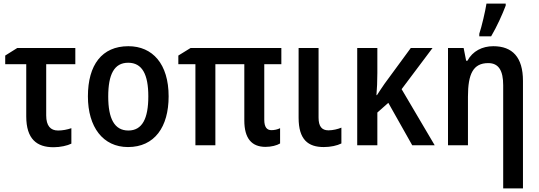

<svg xmlns="http://www.w3.org/2000/svg" viewBox="-20 -808 2998 1068"><path d="M399 -541H76L9 -499V-451H126V-161C126 -34 185 11 278 11C316 11 355 2 377 -9V-95C354 -87 328 -82 303 -82C261 -82 237 -108 237 -166V-451H399Z M918 -272C918 -452 829 -551 694 -551C547 -551 469 -447 469 -272C469 -101 553 10 692 10C840 10 918 -102 918 -272ZM582 -271C582 -394 615 -459 693 -459C771 -459 805 -394 805 -272C805 -148 771 -82 694 -82C616 -82 582 -149 582 -271Z M1490 -84C1465 -84 1450 -100 1450 -142V-451H1545V-541H1040L972 -499V-451H1067V0H1178V-451H1339V-138C1339 -38 1380 9 1457 9C1489 9 1520 1 1538 -10V-95C1524 -88 1507 -84 1490 -84Z M1752 -541H1641V-153C1641 -31 1694 10 1781 10C1819 10 1855 2 1879 -10V-98C1860 -90 1832 -83 1807 -83C1770 -83 1752 -105 1752 -154Z M2386 -541H2265L2119 -342C2106 -323 2091 -301 2077 -279H2074C2077 -313 2079 -357 2079 -402V-541H1967V0H2079V-182L2140 -236L2273 0H2398L2214 -312Z M2646 -606H2712C2744 -660 2775 -729 2793 -777V-788H2686C2680 -748 2659 -658 2646 -620ZM2724 -551C2663 -551 2609 -524 2580 -470H2573L2559 -541H2472V0H2583V-270C2583 -397 2612 -457 2696 -457C2754 -457 2779 -415 2779 -334V240H2889V-358C2889 -490 2830 -551 2724 -551Z"/></svg>

Font: Noto Sans UI SemiCondensed Medium
Style: Regular
Weight: 500
Width: 4
Designer: Monotype Design Team
Foundry: Monotype Imaging Inc.
Version: Version 1.901